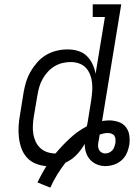

<svg xmlns="http://www.w3.org/2000/svg" viewBox="-20 -755 640 882"><path d="M211 107 152 83Q161 64 171.5 45Q182 26 193 8Q167 6 143.5 -3.5Q120 -13 103.5 -31.5Q87 -50 78.5 -73.5Q70 -97 67 -122.5Q64 -148 65.5 -175Q67 -202 72 -228L88 -328Q92 -353 99.5 -377.5Q107 -402 120 -425Q133 -448 151 -468.5Q169 -489 192 -502.5Q215 -516 240 -522Q265 -528 291 -528Q316 -528 339 -521Q362 -514 378.5 -498Q395 -482 405 -460.5Q415 -439 419 -416L462 -677H406V-735H537L449 -199Q457 -200 465 -201Q473 -202 481 -202Q503 -202 524 -195Q545 -188 558 -171.5Q571 -155 574 -133Q577 -111 574 -89Q574 -88 573.5 -87.5Q573 -87 573 -87Q570 -67 561 -48.5Q552 -30 536.5 -17Q521 -4 501.5 2Q482 8 463 8Q443 8 424.5 0Q406 -8 393.5 -22Q381 -36 375 -55Q369 -74 369 -94Q354 -67 332 -44Q310 -21 281 -8Q260 19 242.5 47.5Q225 76 211 107ZM235 -50Q266 -87 301.5 -120Q337 -153 379 -175Q380 -180 381 -185Q382 -190 383 -195L399 -295Q402 -315 403.5 -335Q405 -355 403 -374.5Q401 -394 394 -412Q387 -430 374.5 -443.5Q362 -457 343.5 -463.5Q325 -470 305 -470Q286 -470 267 -465.5Q248 -461 230.5 -450.5Q213 -440 199.5 -425Q186 -410 176 -392.5Q166 -375 160.5 -356Q155 -337 152 -318L135 -218Q132 -199 131 -179Q130 -159 133 -140Q136 -121 144 -104Q152 -87 165.5 -74.5Q179 -62 197.5 -56Q216 -50 235 -50ZM463 -50Q472 -50 480.5 -53.5Q489 -57 495.5 -64Q502 -71 505 -79.5Q508 -88 510 -97Q510 -97 510 -97Q510 -97 510 -97Q510 -97 510 -97Q510 -97 510 -97Q511 -106 510.5 -115Q510 -124 505.5 -131Q501 -138 492.5 -141Q484 -144 475 -144Q466 -144 456.5 -142Q447 -140 438 -137V-136Q437 -127 435 -118.5Q433 -110 432 -102Q430 -92 430.5 -83Q431 -74 435 -66.5Q439 -59 446.5 -54.5Q454 -50 463 -50Z"/></svg>

Font: Iosevka Etoile Light Oblique
Style: Regular
Weight: 300
Italic angle: -9°
Designer: Belleve Invis
Foundry: Belleve Invis
Version: Version 15.5.2; ttfautohint (v1.8.4)